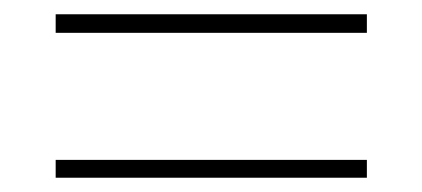

<svg xmlns="http://www.w3.org/2000/svg" viewBox="-20 -455 591 269"><path d="M494 -435V-409H58V-435ZM494 -231V-206H58V-231Z"/></svg>

Font: Noto Sans Oriya Thin
Style: Regular
Weight: 100
Designer: Amélie Bonet and Sol Matas
Foundry: Google LLC
Version: Version 2.006; ttfautohint (v1.8.4.7-5d5b)